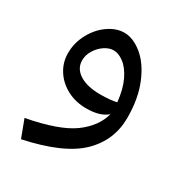

<svg xmlns="http://www.w3.org/2000/svg" viewBox="-159 -500 828 884"><g transform="rotate(30 255.0 -58.5)"><path d="M455 -57Q455 63 369 146.5Q283 230 80 273L45 180Q213 148 286.5 94Q360 40 379 -33Q343 0 268 0Q212 0 166.5 -24Q121 -48 95 -89Q69 -130 69 -179Q69 -233 95 -282Q121 -331 163 -360.5Q205 -390 248 -390Q295 -390 343.5 -350.5Q392 -311 423.5 -235Q455 -159 455 -57ZM292 -88Q346 -88 379 -96Q372 -163 350.5 -207.5Q329 -252 300.5 -273.5Q272 -295 246 -295Q222 -295 198 -279Q174 -263 158 -237Q142 -211 142 -183Q142 -139 182.5 -113.5Q223 -88 292 -88Z"/></g></svg>

Font: FiraGO
Style: Italic
Weight: 400
Italic angle: -8°
Designer: bBox Type GmbH
Foundry: bBox Type GmbH
Version: Version 1.001